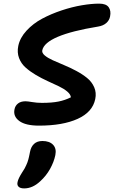

<svg xmlns="http://www.w3.org/2000/svg" viewBox="-20 -672 631 1062"><path d="M195.8 22.9Q122.1 22.9 87.2 -2.4Q52.2 -27.8 60.1 -66.9Q64 -87.4 79.6 -99.6Q95.2 -111.8 121.1 -111.8Q132.3 -111.8 158.2 -107.4Q184.1 -103 211.9 -103Q267.1 -103 303.7 -110.4Q340.3 -117.7 372.1 -133.8Q370.6 -149.9 351.8 -165.8Q333 -181.6 304.7 -195.1Q276.4 -208.5 243.2 -223.6Q210 -238.8 178.5 -257.3Q147 -275.9 122.1 -297.9Q97.2 -319.8 85.4 -350.8Q73.7 -381.8 81.1 -418Q90.3 -462.9 126.7 -502.4Q163.1 -542 212.9 -568.6Q262.7 -595.2 320.8 -614.5Q378.9 -633.8 432.4 -642.8Q485.8 -651.9 528.8 -651.9Q566.9 -651.9 581.1 -632.1Q595.2 -612.3 588.9 -581.1Q585 -559.6 567.6 -544.4Q550.3 -529.3 522 -524.9Q231.9 -477.5 213.9 -394Q210.9 -379.4 227.3 -365.5Q243.7 -351.6 271.7 -338.9Q299.8 -326.2 334 -312Q368.2 -297.9 401.6 -280Q435.1 -262.2 461.4 -241Q487.8 -219.7 501 -189.5Q514.2 -159.2 506.8 -124Q492.2 -52.2 409.7 -14.6Q327.1 22.9 195.8 22.9ZM113.8 370.1Q92.3 370.1 82.8 360.8Q73.2 351.6 77.1 335Q81.1 314.9 103 280.8Q109.9 270.5 115.5 261Q121.1 251.5 125 241.9Q128.9 232.4 131.6 226.3Q134.3 220.2 136.7 210.2Q139.2 200.2 140.1 196.5Q141.1 192.9 143.3 181.6Q145.5 170.4 146 168Q151.4 139.6 168.5 123.8Q185.5 107.9 214.8 107.9Q253.9 107.9 273.7 128.9Q293.5 149.9 286.1 186Q278.3 224.1 256.8 262.5Q235.4 300.8 202.1 331.1Q160.2 370.1 113.8 370.1Z"/></svg>

Font: Shantell Sans Irregular Bouncy
Style: Italic
Weight: 600
Italic angle: -11.31°
Designer: Stephen Nixon, Anya Danilova, Shantell Martin
Foundry: Arrow Type
Version: Version 1.006;[9816181b4]